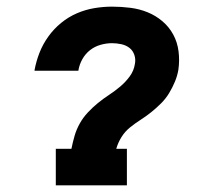

<svg xmlns="http://www.w3.org/2000/svg" viewBox="-20 -558 640 578"><path d="M148 0V-110H195Q199 -130 204.5 -149Q210 -168 220 -186Q230 -204 244.5 -219.5Q259 -235 275 -248Q291 -261 308.5 -272.5Q326 -284 342 -297.5Q358 -311 370.5 -328Q383 -345 386 -365Q389 -379 384.5 -392.5Q380 -406 369.5 -414Q359 -422 345 -425Q331 -428 317 -428Q300 -428 282.5 -423Q265 -418 251 -407Q237 -396 228 -380Q219 -364 216 -346Q216 -346 216 -346Q216 -346 216 -345H84Q84 -346 84 -346.5Q84 -347 84 -347Q89 -374 99 -399.5Q109 -425 125.5 -448Q142 -471 164 -489Q186 -507 211.5 -518Q237 -529 264 -533.5Q291 -538 317 -538Q345 -538 372.5 -534.5Q400 -531 424.5 -521Q449 -511 469 -494Q489 -477 501.5 -454Q514 -431 517.5 -403.5Q521 -376 517 -348Q514 -330 506.5 -312Q499 -294 489 -277.5Q479 -261 465 -247Q451 -233 435.5 -220.5Q420 -208 403.5 -197.5Q387 -187 371.5 -174.5Q356 -162 345.5 -145Q335 -128 330 -110H362V0Z"/></svg>

Font: Iosevka Curly Slab XBdExObl
Style: Regular
Weight: 800
Width: 7
Italic angle: -9°
Monospace: yes
Designer: Belleve Invis
Foundry: Belleve Invis
Version: Version 11.1.0; ttfautohint (v1.8.3)